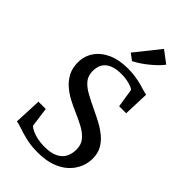

<svg xmlns="http://www.w3.org/2000/svg" viewBox="-297 -1085 1187 1187"><g transform="rotate(45 297.0 -491.5)"><path d="M287.8 11Q229.9 11 185.1 0.1Q140.2 -10.7 109.2 -21.8Q78.1 -32.9 61.9 -34.4L70 -214.8H133.7L151.4 -85Q161.6 -74.8 182.1 -65.4Q202.6 -55.9 230.5 -49.7Q258.5 -43.5 291.4 -43.5Q346.4 -43.5 380.4 -59.3Q414.4 -75.1 430.1 -104.1Q445.7 -133.1 445.7 -172.2Q445.7 -213.4 422.8 -241.6Q399.9 -269.7 360.3 -291.4Q320.6 -313.1 269.8 -334.4Q239.2 -347.6 204.6 -365.8Q170.1 -384 139.5 -410.3Q108.9 -436.5 89.5 -472.9Q70.2 -509.3 70.2 -558.8Q70.2 -614.1 99.7 -657.6Q129.1 -701.1 184.2 -726.3Q239.4 -751.4 316.5 -751.4Q352.8 -751.4 383.4 -746.6Q413.9 -741.8 438.5 -735.2Q463.1 -728.6 481.1 -723Q499.1 -717.3 510.1 -715.6L504.1 -547.6H442.6L423.3 -671.2Q417.2 -677.1 401.1 -683.5Q385.1 -689.9 362.3 -694.3Q339.4 -698.8 312.6 -698.8Q265 -698.8 234 -685.7Q203 -672.7 187.8 -647.6Q172.6 -622.5 172.6 -586.7Q172.6 -544.5 195.7 -516.8Q218.9 -489 259.1 -467.3Q299.3 -445.6 349.9 -421.4Q384.9 -405.2 421.1 -385.9Q457.2 -366.5 488 -341.3Q518.8 -316.1 537.6 -282.3Q556.4 -248.5 556.4 -203.2Q556.4 -164.7 540.8 -126.6Q525.1 -88.5 492.7 -57.4Q460.3 -26.3 409.3 -7.6Q358.4 11 287.8 11ZM302.3 -801.4H301.4L258.7 -832.7L388 -994.4L466.7 -935.1Q454.9 -918.4 435.5 -899.4Q416.1 -880.3 393 -861.5Q370 -842.6 346.2 -826.9Q322.4 -811.3 302.3 -801.4Z"/></g></svg>

Font: Merriweather 7pt Light
Style: Regular
Weight: 300
Designer: Eben Sorkin
Foundry: Eben Sorkin
Version: Version 2.200;gftools[0.9.31]